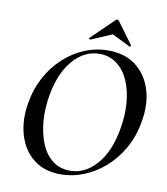

<svg xmlns="http://www.w3.org/2000/svg" viewBox="-88 -869 831 955"><g transform="rotate(10 327.0 -391.5)"><path d="M282 12Q199 12 144.5 -31.5Q90 -75 68.5 -149Q47 -223 63 -313Q75 -383 107 -442Q139 -501 186 -544.5Q233 -588 290.5 -612Q348 -636 410 -636Q496 -636 551.5 -592.5Q607 -549 629 -476Q651 -403 634 -313Q621 -238 586.5 -178Q552 -118 504 -76Q456 -34 399 -11Q342 12 282 12ZM325 -14Q401 -14 458.5 -79.5Q516 -145 536 -260Q549 -331 544 -394Q539 -457 517.5 -506Q496 -555 458.5 -583.5Q421 -612 371 -612Q294 -612 237 -546Q180 -480 160 -366Q148 -298 153 -235Q158 -172 178.5 -122Q199 -72 236 -43Q273 -14 325 -14ZM312 -674Q310 -673 306.5 -676Q303 -679 306 -681L418 -790Q422 -795 427.5 -795Q433 -795 436 -790L516 -681Q518 -679 515 -675.5Q512 -672 509 -674L418 -719Z"/></g></svg>

Font: Cormorant Light SemiBold
Style: Italic
Weight: 600
Italic angle: -10°
Version: Version 4.000